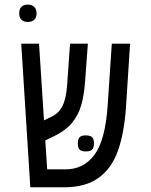

<svg xmlns="http://www.w3.org/2000/svg" viewBox="-20 -794 640 814"><path d="M70 -609H145.5L166.5 -283.5L201 -300.5Q230 -315 245.2 -345.5Q260.5 -376 264.5 -432.5L277 -609H352.5L341 -451Q336.5 -389 324 -346.8Q311.5 -304.5 285 -272.8Q258.5 -241 212 -218L172 -198.5L180 -76H258Q334.5 -76 380.5 -137.8Q426.5 -199.5 436.5 -347.5L454 -609H531.5L514.5 -345Q507 -231 480.2 -155.5Q453.5 -80 398 -40Q342.5 0 252.5 0H108.5ZM310 -186Q310 -204.5 317.5 -212.2Q325 -220 343.5 -220Q362.5 -220 370.5 -212.2Q378.5 -204.5 378.5 -186Q378.5 -167.5 370.5 -159.8Q362.5 -152 343.5 -152Q325 -152 317.5 -159.8Q310 -167.5 310 -186ZM61.5 -737.5Q61.5 -755.5 70.8 -765Q80 -774.5 97.5 -774.5Q115.5 -774.5 125.2 -764.8Q135 -755 135 -737.5Q135 -720 125.5 -710.5Q116 -701 97.5 -701Q80 -701 70.8 -710.5Q61.5 -720 61.5 -737.5Z"/></svg>

Font: JuliaMono Light
Style: Italic
Weight: 300
Italic angle: -9°
Monospace: yes
Designer: cormullion
Foundry: corm
Version: Version 0.054; ttfautohint (v1.8.4)